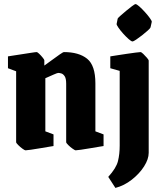

<svg xmlns="http://www.w3.org/2000/svg" viewBox="-20 -725 793 940"><path d="M105 11Q101 11 90 3Q79 -5 69 -15Q59 -25 59 -29V-376L19 -391V-449Q19 -449 38 -452Q57 -455 83.5 -459Q110 -463 132 -466.5Q154 -470 160 -470Q163 -470 172 -461.5Q181 -453 189 -443Q197 -433 197 -430V-404Q214 -416 235 -431.5Q256 -447 272.5 -458.5Q289 -470 293 -470Q366 -470 406.5 -437.5Q447 -405 447 -317V-82L487 -67V-10Q487 -10 468 -7Q449 -4 423.5 0.5Q398 5 376.5 8Q355 11 350 11Q347 11 335.5 3Q324 -5 314 -15Q304 -25 304 -29V-315Q304 -341 296.5 -352Q289 -363 280 -365.5Q271 -368 265 -368Q261 -368 241.5 -359.5Q222 -351 202 -342V-82L242 -67V-10Q242 -10 223 -7Q204 -4 178.5 0.5Q153 5 131.5 8Q110 11 105 11ZM556 -633Q556 -636 568.5 -647Q581 -658 597 -671.5Q613 -685 626.5 -695Q640 -705 643 -705Q649 -705 662 -693.5Q675 -682 689.5 -666Q704 -650 714 -636Q724 -622 723 -618L717 -591Q716 -587 704 -576Q692 -565 676 -552.5Q660 -540 646.5 -531Q633 -522 629 -522Q623 -522 610 -533.5Q597 -545 583 -560.5Q569 -576 559.5 -590Q550 -604 551 -608ZM545 195 510 141Q549 98 557.5 64Q566 30 566 -12V-378L520 -391V-449Q533 -451 555 -454.5Q577 -458 601 -461.5Q625 -465 644 -467.5Q663 -470 668 -470Q672 -470 681.5 -461Q691 -452 699.5 -442Q708 -432 708 -428V23Q708 54 685.5 89.5Q663 125 625.5 154.5Q588 184 545 195Z"/></svg>

Font: Grenze Gotisch ExtraBold
Style: Regular
Weight: 800
Designer: Renata Polastri
Foundry: Omnibus-Type
Version: Version 1.001